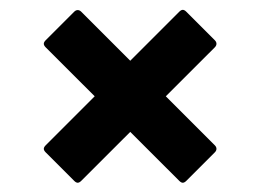

<svg xmlns="http://www.w3.org/2000/svg" viewBox="-20 -455 540 398"><path d="M250 -329.1 351.6 -430.7Q355.5 -434.6 358.9 -434.6Q362.3 -434.6 366.2 -430.7L425.3 -371.6Q428.7 -368.2 428.7 -364.3Q428.7 -360.4 425.3 -356.9L323.7 -255.4L425.3 -153.8Q428.7 -150.4 428.7 -146.5Q428.7 -142.6 425.3 -139.2L366.2 -80.1Q362.3 -76.2 358.9 -76.2Q355.5 -76.2 351.6 -80.1L250 -181.6L148.4 -80.1Q144.5 -76.2 141.1 -76.2Q137.7 -76.2 133.8 -80.1L74.7 -139.2Q70.8 -143.1 70.8 -146.5Q70.8 -149.9 74.7 -153.8L176.3 -255.4L74.7 -356.9Q70.8 -360.8 70.8 -364.3Q70.8 -367.7 74.7 -371.6L133.8 -430.7Q137.2 -434.1 141.1 -434.1Q145 -434.1 148.4 -430.7Z"/></svg>

Font: Fascinate Cyrillic
Style: Regular
Weight: 900
Designer: Denis Ignatov
Foundry: Astigmatic (AOETI)
Version: Version 1.00 November 30, 2018, initial release